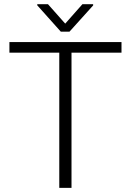

<svg xmlns="http://www.w3.org/2000/svg" viewBox="-20 -916 637 936"><path d="M572.3 -710.9V-659.2H328.6V0H269V-659.2H25.9V-710.9ZM213.9 -895.5 297.9 -800.8 381.8 -895.5H434.1V-889.6L318.8 -761.7H276.4L161.6 -890.1V-895.5Z"/></svg>

Font: Vazirmatn UI ExtraLight
Style: Regular
Weight: 200
Designer: Saber Rastikerdar
Foundry: Saber Rastikerdar
Version: Version 33.003